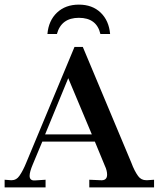

<svg xmlns="http://www.w3.org/2000/svg" viewBox="-40 -810 686 830"><path d="M-20 0V-33L7 -31H11Q31 -31 44 -50Q60 -73 74 -108L282 -607H318L528 -106Q541 -71 557 -49Q570 -31 592 -31H597L626 -33V0H346V-33L393 -31Q423 -28 423 -55Q423 -73 413 -94L370 -198H143L102 -100Q88 -67 88 -50Q88 -29 110 -30L157 -33V0ZM165 -663Q170 -721 206.5 -755.5Q243 -790 301 -790Q359 -790 395 -755.5Q431 -721 436 -663H394Q378 -733 301 -733Q225 -733 206 -663ZM155 -229H357L255 -472Z"/></svg>

Font: UnnaMedium
Style: Regular
Weight: 500
Designer: Jorge de Buen Unna
Foundry: Omnibus-Type
Version: Version 2.008;hotconv 1.0.109;makeotfexe 2.5.65596